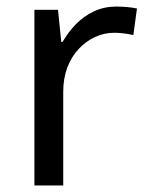

<svg xmlns="http://www.w3.org/2000/svg" viewBox="-20 -566 453 586"><path d="M335 -546Q350 -546 367.5 -544.5Q385 -543 398 -540L387 -459Q374 -462 358.5 -464Q343 -466 329 -466Q298 -466 270 -453Q242 -440 220 -416.5Q198 -393 185.5 -360Q173 -327 173 -286V0H85V-536H157L167 -438H171Q188 -468 212 -492.5Q236 -517 267 -531.5Q298 -546 335 -546Z"/></svg>

Font: loriya15
Style: Book
Weight: 400
Designer: Jelle Bosma - Monotype Design Team
Foundry: Monotype Imaging Inc.
Version: Version 2.003